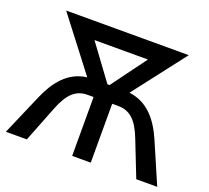

<svg xmlns="http://www.w3.org/2000/svg" viewBox="-120 -850 1088 999"><g transform="rotate(20 424.0 -350.0)"><path d="M5 0H121L200 -201C234 -287 274 -326 339 -326H372V0H475V-326H509C574 -326 614 -287 648 -201L727 0H843L745 -227C705 -319 645 -398 540 -411L763 -700H84L306 -411C202 -398 143 -319 103 -227ZM417 -413 275 -606H571L429 -413Z"/></g></svg>

Font: Fixel Display Medium
Style: Regular
Weight: 500
Designer: AlfaBravo + MacPaw
Foundry: Kyrylo Tkachov, Marchela Mozhyna, Serhii Makarenko, Maria Weinstein, Zakhar Kryvoshyya
Version: Version 1.211